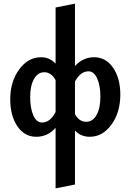

<svg xmlns="http://www.w3.org/2000/svg" viewBox="-20 -741 714 1050"><path d="M495 -428Q559 -428 598.5 -370.5Q638 -313 638 -224Q638 -126 589.5 -59.5Q541 7 471 7Q422 7 390 -27V268L284 289V-42Q241 7 178 7Q114 7 75 -50.5Q36 -108 36 -198Q36 -295 85 -361.5Q134 -428 204 -428Q252 -428 284 -393V-700L390 -721V-380Q434 -428 495 -428ZM452 -75Q487 -75 508 -112Q529 -149 529 -213Q529 -272 511.5 -311.5Q494 -351 464 -351Q420 -351 390 -295V-117Q412 -75 452 -75ZM210 -71Q254 -71 284 -128V-303Q260 -346 222 -346Q187 -346 166 -309Q145 -272 145 -211Q145 -150 162 -110.5Q179 -71 210 -71Z"/></svg>

Font: EauTest
Style: Bold Italic
Weight: 700
Italic angle: -12°
Designer: Christian Thalmann (Catharsis Fonts)
Version: Version 0.001;PS 000.001;hotconv 1.0.88;makeotf.lib2.5.64775